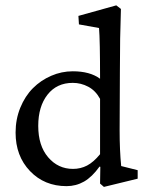

<svg xmlns="http://www.w3.org/2000/svg" viewBox="-20 -698 566 728"><path d="M374 10.7 359.4 -2 360.4 -65.4 357.4 -66.4Q329.1 -26.9 298.6 -9.5Q268.1 7.8 232.4 7.8Q148.4 7.8 93.8 -49.3Q39.1 -106.4 39.1 -195.3Q39.1 -246.1 57.1 -290Q75.2 -334 105 -363.8Q134.8 -393.6 174.1 -410.6Q213.4 -427.7 255.9 -427.7Q321.3 -427.7 359.4 -399.4Q359.4 -544.9 355.5 -591.8L279.3 -605.5L277.3 -637.7L420.9 -677.7L438.5 -664.1Q434.6 -556.2 434.6 -428.7L433.6 -204.1Q433.6 -127 439.5 -68.4L502 -52.7V-20.5ZM256.8 -57.6Q285.6 -57.6 310.1 -70.3Q334.5 -83 359.4 -113.3V-323.2Q342.3 -354.5 314.7 -369.1Q287.1 -383.8 255.9 -383.8Q195.3 -383.8 160.2 -339.1Q125 -294.4 125 -220.7Q125 -145.5 162.6 -101.6Q200.2 -57.6 256.8 -57.6Z"/></svg>

Font: Crimson Pro
Style: Regular
Weight: 400
Designer: Jacques Le Bailly
Foundry: Baron von Fonthausen
Version: Version 1.003